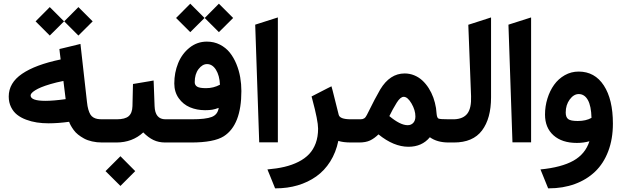

<svg xmlns="http://www.w3.org/2000/svg" viewBox="-20 -780 3403 1051"><path d="M557.1 0H538.6Q509.3 0 483.9 -5.9Q458.5 -11.7 440.2 -21.7Q421.9 -31.7 407.5 -43.2Q393.1 -54.7 383.3 -68.4Q373.5 -82 367.7 -92.5Q361.8 -103 358.4 -113.3Q298.3 -105 246.1 -105Q212.4 -105 181.9 -109.6Q151.4 -114.3 122.8 -125Q94.2 -135.7 73.5 -152.1Q52.7 -168.5 40.3 -194.1Q27.8 -219.7 27.8 -251.5Q27.8 -326.2 100.8 -376Q173.8 -425.8 312 -454.6L307.1 -494.1L305.2 -511.7L322.3 -515.6L398.9 -534.2L420.4 -539.6L422.9 -517.1L456.1 -221.7Q458.5 -197.8 463.4 -180.9Q468.3 -164.1 474.6 -153.6Q481 -143.1 491 -137.2Q501 -131.3 512 -129.2Q522.9 -127 539.1 -127H557.1Q565.9 -127 565.9 -72.3V-55.7Q565.9 0 557.1 0ZM339.4 -237.3 327.1 -336.9Q288.1 -329.1 256.6 -319.8Q225.1 -310.5 205.3 -302.2Q185.5 -293.9 172.1 -285.4Q158.7 -276.9 153.1 -270Q147.5 -263.2 147.5 -257.8Q147.5 -228 228.5 -228Q272.5 -228 339.4 -237.3ZM409.2 -741.2 487.3 -663.1 409.2 -585.4 331.5 -663.1ZM252.4 -741.2 330.6 -663.1 252.4 -585.4 174.8 -663.1Z M900.4 0H884.3Q848.1 0 819.8 -13.7Q791.5 -27.3 764.2 -55.2Q704.6 0 616.7 0H551.8Q543.9 0 538.8 -4.9Q533.7 -9.8 531.5 -19.3Q529.3 -28.8 528.8 -36.4Q528.3 -43.9 528.3 -55.7V-72.3Q528.3 -87.9 529.3 -98.1Q530.3 -108.4 535.9 -117.7Q541.5 -127 551.8 -127H618.7Q664.6 -127 684.3 -144Q704.1 -161.1 705.1 -199.2L707.5 -304.2L708 -320.3L723.6 -322.8L798.8 -335.4L820.8 -339.4L821.8 -316.9L826.2 -199.2Q828.6 -127 885.7 -127H900.4Q909.2 -127 909.2 -72.3V-55.7Q909.2 0 900.4 0ZM639.2 75.2 720.2 156.7 639.2 237.8 557.6 156.7Z M1026.4 0H895.5Q887.7 0 882.6 -4.9Q877.4 -9.8 875.2 -19.3Q873 -28.8 872.6 -36.4Q872.1 -43.9 872.1 -55.7V-72.3Q872.1 -87.9 873 -98.1Q874 -108.4 879.6 -117.7Q885.3 -127 895.5 -127H1029.3Q1106.4 -127 1139.2 -139.9Q1171.9 -152.8 1177.2 -189.5Q1157.2 -182.1 1141.4 -179.4Q1125.5 -176.8 1102.5 -176.8Q1057.6 -176.8 1020 -192.6Q982.4 -208.5 958.3 -242.4Q934.1 -276.4 934.1 -323.2Q934.1 -382.3 955.1 -434.1Q976.1 -485.8 1017.6 -519Q1059.1 -552.2 1112.3 -552.2Q1151.9 -552.2 1184.1 -535.6Q1216.3 -519 1237.8 -492.2Q1259.3 -465.3 1273.9 -429.7Q1288.6 -394 1294.9 -356.9Q1301.3 -319.8 1301.3 -281.7Q1301.3 -95.7 1205.1 -34.2Q1151.4 0 1026.4 0ZM1045.9 -330.1Q1045.9 -314 1059.1 -305.7Q1072.3 -297.4 1107.9 -297.4Q1148.9 -297.4 1184.1 -316.4Q1181.6 -367.2 1162.1 -398.2Q1142.6 -429.2 1113.3 -429.2Q1087.9 -429.2 1066.9 -401.9Q1045.9 -374.5 1045.9 -330.1ZM1178.2 -759.8 1256.3 -681.6 1178.2 -604 1100.6 -681.6ZM1021.5 -759.8 1099.6 -681.6 1021.5 -604 943.8 -681.6Z M1377 -645 1501 -684.6V-1H1398.9Z M1685.5 -252 1699.7 -259.3 1772.9 -296.9 1794.4 -307.6 1800.8 -284.2Q1812.5 -240.2 1834 -151.9Q1839.8 -127 1900.4 -127H1919.9Q1928.7 -127 1928.7 -72.3V-55.7Q1928.7 0 1919.9 0H1902.8Q1857.9 0 1832 -8.8Q1818.8 54.7 1787.6 104.2Q1756.3 153.8 1711.2 185.8Q1666 217.8 1609.9 234.4Q1553.7 251 1489.3 251H1485.8L1481 238.8L1454.1 172.4L1443.8 147.5Q1495.6 143.1 1537.1 133.3Q1578.6 123.5 1613.5 106Q1648.4 88.4 1671.9 63.7Q1695.3 39.1 1708.3 3.9Q1721.2 -31.2 1721.2 -75.7Q1721.2 -119.1 1689.5 -236.8Z M2445.3 0H2435.5Q2373 0 2333 -28.8Q2290 23.4 2215.8 23.4Q2135.3 23.4 2051.8 -44.4Q2028.8 -22 2005.4 -11Q1981.9 0 1945.8 0H1914.1Q1906.2 0 1901.1 -4.9Q1896 -9.8 1893.8 -19.3Q1891.6 -28.8 1891.1 -36.4Q1890.6 -43.9 1890.6 -55.7V-72.3Q1890.6 -87.9 1891.6 -98.1Q1892.6 -108.4 1898.2 -117.7Q1903.8 -127 1914.1 -127H1953.6Q1965.8 -127 1973.9 -132.3Q1981.9 -137.7 1988.3 -150.9Q2036.1 -247.6 2061.5 -290.5Q2114.3 -377.9 2194.8 -377.9Q2222.7 -377.9 2247.6 -367.7Q2272.5 -357.4 2292 -339.4Q2311.5 -321.3 2326.9 -297.1Q2342.3 -272.9 2352.1 -245.6Q2361.8 -218.3 2366.7 -188.5Q2368.2 -177.2 2369.6 -160.2Q2371.6 -135.3 2380.1 -131.1Q2388.7 -127 2437 -127H2445.3Q2454.1 -127 2454.1 -72.3V-55.7Q2454.1 0 2445.3 0ZM2211.4 -94.7Q2230.5 -94.7 2242.2 -107.4Q2253.9 -120.1 2253.9 -142.6Q2253.9 -176.8 2232.7 -213.4Q2211.4 -250 2189.9 -250Q2171.9 -250 2151.9 -218.3Q2128.9 -181.2 2111.3 -144.5Q2170.9 -94.7 2211.4 -94.7Z M2439.9 -127H2460.4Q2463.4 -127 2466.3 -127Q2516.1 -128.9 2538.6 -158.7Q2561 -188.5 2558.6 -253.4L2543.5 -644.5L2557.6 -648.9L2642.6 -676.3L2668 -684.6V-657.7V-247.1Q2668 -131.3 2618.4 -65.7Q2568.8 0 2464.8 0H2439.9Q2432.1 0 2427 -4.9Q2421.9 -9.8 2419.7 -19.3Q2417.5 -28.8 2417 -36.4Q2416.5 -43.9 2416.5 -55.7V-72.3Q2416.5 -87.9 2417.5 -98.1Q2418.5 -108.4 2424.1 -117.7Q2429.7 -127 2439.9 -127Z M2763.2 -645 2887.2 -684.6V-1H2785.2Z M3147.9 -265.1Q3120.6 -265.1 3098.6 -235.4Q3076.7 -205.6 3076.7 -164.1Q3076.7 -138.7 3090.1 -128.2Q3103.5 -117.7 3142.6 -117.7Q3187.5 -117.7 3217.8 -134.8Q3216.3 -199.7 3198 -232.4Q3179.7 -265.1 3147.9 -265.1ZM3147.5 -388.2Q3235.8 -388.2 3285.4 -312Q3335 -235.8 3335 -103.5Q3335 -19.5 3309.6 47.6Q3284.2 114.7 3237.8 159.2Q3191.4 203.6 3126.7 227.3Q3062 251 2983.9 251H2980.5L2975.6 238.8L2948.7 172.4L2938.5 147.5Q3053.7 136.2 3118.9 99.6Q3184.1 63 3206.5 -6.8Q3174.3 2.4 3137.7 2.4Q3056.6 2.4 3010 -39.1Q2963.4 -80.6 2963.4 -152.8Q2963.4 -198.2 2976.6 -240.7Q2989.7 -283.2 3013.2 -315.9Q3036.6 -348.6 3071.5 -368.4Q3106.4 -388.2 3147.5 -388.2Z"/></svg>

Font: Samim FD
Style: Bold-FD
Weight: 700
Foundry: DejaVu fonts team - Redesigned by Saber Rastikerdar
Version: Version 4.0.1